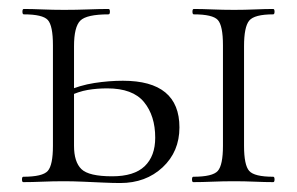

<svg xmlns="http://www.w3.org/2000/svg" viewBox="-20 -406 661 428"><path d="M411 0Q408 0 408 -6Q408 -12 411 -12Q454 -12 465.5 -25Q477 -38 477 -81V-305Q477 -349 465.5 -361.5Q454 -374 412 -374Q409 -374 409 -380Q409 -386 412 -386Q430 -386 453.5 -385Q477 -384 502 -384Q525 -384 548.5 -385Q572 -386 589 -386Q592 -386 592 -380Q592 -374 589 -374Q547 -374 535.5 -360Q524 -346 524 -303V-81Q524 -38 535.5 -25Q547 -12 589 -12Q592 -12 592 -6Q592 0 589 0Q571 0 548 -1Q525 -2 502 -2Q477 -2 453.5 -1Q430 0 411 0ZM145 -303V-81Q145 -45 161.5 -29Q178 -13 230 -13Q279 -13 302.5 -35.5Q326 -58 326 -99Q326 -148 301 -178.5Q276 -209 219 -209Q196 -209 175.5 -205.5Q155 -202 132 -191L126 -202Q158 -216 190.5 -221Q223 -226 254 -226Q380 -226 380 -122Q380 -68 342.5 -33Q305 2 248 2Q232 2 210 1Q188 0 165 -1Q142 -2 123 -2Q98 -2 74.5 -1Q51 0 32 0Q29 0 29 -6Q29 -12 32 -12Q75 -12 86.5 -25Q98 -38 98 -81V-305Q98 -349 86.5 -361.5Q75 -374 33 -374Q30 -374 30 -380Q30 -386 33 -386Q51 -386 74.5 -385Q98 -384 123 -384Q150 -384 176 -385Q202 -386 222 -386Q225 -386 225 -380Q225 -374 222 -374Q173 -374 159 -360Q145 -346 145 -303Z"/></svg>

Font: Cormorant Light
Style: Regular
Weight: 300
Designer: Christian Thalmann (Catharsis Fonts)
Foundry: Catharsis Fonts
Version: Version 4.000